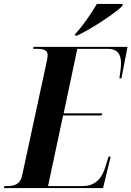

<svg xmlns="http://www.w3.org/2000/svg" viewBox="-52 -951 665 971"><path d="M329 -780 327 -771H338C413 -806 536 -888 567 -921L569 -931H438C410 -884 366 -818 329 -780ZM-32 0H469L508 -159H497L481 -107C465 -54 434 -10 366 -10H191L267 -367H462L464 -378H270L339 -704H494C542 -704 560 -677 560 -631C560 -611 555 -575 552 -555H562L593 -714H118L116 -704H132C167 -704 189 -698 189 -673C189 -665 187 -654 185 -643L60 -64C51 -19 21 -10 -16 -10H-30Z"/></svg>

Font: Noto Serif Display Condensed
Style: Bold Italic
Weight: 700
Width: 3
Italic angle: -12°
Designer: Monotype Design Team
Foundry: Monotype Imaging Inc.
Version: Version 2.009